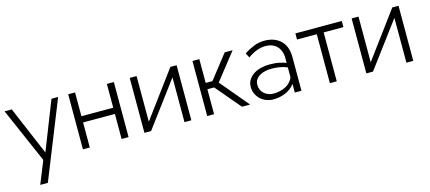

<svg xmlns="http://www.w3.org/2000/svg" viewBox="-56 -1036 3929 1755"><g transform="rotate(-15 1909.0 -158.5)"><path d="M522 -521 228 213H156L242 0L15 -521H83L278 -61L459 -521Z M617 0V-521H682V-296H983V-521H1049V0H983V-237H682V0Z M1199 0V-520H1264V-88L1584 -521H1643V0H1578V-424L1262 0Z M1793 0V-521H1858V-296H1922L2098 -521H2173L1974 -268L2199 0H2122L1922 -236H1858V0Z M2622 0V-82Q2586 -34 2531.5 -12Q2477 10 2419 10Q2383 10 2351 -2.5Q2319 -15 2296 -37Q2273 -59 2259.5 -88.5Q2246 -118 2246 -152Q2246 -193 2266 -223Q2286 -253 2317.5 -272Q2349 -291 2387.5 -299.5Q2426 -308 2464 -308Q2520 -308 2560 -299Q2600 -290 2620 -281V-329Q2620 -363 2609.5 -391Q2599 -419 2580 -439Q2561 -459 2533.5 -469.5Q2506 -480 2471 -480Q2431 -480 2389.5 -464.5Q2348 -449 2304 -418L2281 -462Q2325 -491 2373.5 -510.5Q2422 -530 2476 -530Q2527 -530 2566 -514.5Q2605 -499 2631.5 -472Q2658 -445 2671.5 -406.5Q2685 -368 2685 -323V0ZM2602 -114Q2611 -124 2615.5 -134.5Q2620 -145 2620 -154V-239Q2584 -254 2546.5 -260Q2509 -266 2473 -266Q2445 -266 2416 -260.5Q2387 -255 2363 -241.5Q2339 -228 2324 -207Q2309 -186 2309 -156Q2309 -131 2319 -109Q2329 -87 2346.5 -72Q2364 -57 2386.5 -49Q2409 -41 2434 -41Q2457 -41 2481.5 -45.5Q2506 -50 2528.5 -58.5Q2551 -67 2570 -81Q2589 -95 2602 -114Z M2954 0V-463H2767V-521H3206V-463H3019V0Z M3299 0V-520H3364V-88L3684 -521H3743V0H3678V-424L3362 0Z"/></g></svg>

Font: Rising Sun Light
Style: Regular
Weight: 300
Designer: Matt McInerney, Pablo Impallari, Rodrigo Fuenzalida (Raleway font), Stephen Hutchings (Greek), Cristiano Sobral (main ch
Foundry: The Rising Sun Project Authors
Version: Version 4.327; ttfautohint (v1.8.4.7-5d5b-dirty)